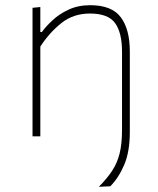

<svg xmlns="http://www.w3.org/2000/svg" viewBox="-20 -524 609 738"><path d="M360 194Q391 162.5 410.8 132.8Q430.5 103 439.8 66Q449 29 449 -25V-326Q449 -398 422.5 -435Q396 -472 326 -472Q261.5 -472 215.2 -434.8Q169 -397.5 135 -345V0H105V-494L135 -497V-401H141Q156 -422 181.8 -446Q207.5 -470 243.8 -487Q280 -504 327 -504Q409.5 -504 444.2 -457.8Q479 -411.5 479 -326V-17Q479 58.5 457.8 108.8Q436.5 159 404 192Z"/></svg>

Font: Heraclito Thin
Style: Regular
Weight: 100
Designer: Kostas Bartsokas (font) & Cristiano Sobral (main changes)
Foundry: Kostas Bartsokas (font) & Cristiano Sobral (main changes)
Version: Version 1.00;July 8, 2020;FontCreator 13.0.0.2655 64-bit